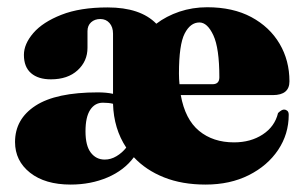

<svg xmlns="http://www.w3.org/2000/svg" viewBox="-20 -498 838 530"><path d="M779 -273.5Q779 -235.5 733 -235.5H479Q491 -168.5 529.5 -136.8Q568 -105 626 -105Q672 -105 705.2 -126.8Q738.5 -148.5 747.5 -186Q758.5 -196.5 765 -195.5Q769 -195.5 773 -192.2Q777 -189 777 -181Q777 -128 747.8 -84.2Q718.5 -40.5 666.8 -14.5Q615 11.5 547.5 11.5Q482.5 11.5 432.5 -8.5Q382.5 -28.5 349.5 -64Q323 -28 276.8 -8.2Q230.5 11.5 175 11.5Q104.5 11.5 63 -21.2Q21.5 -54 21.5 -106Q21.5 -169.5 78 -206.2Q134.5 -243 250 -243Q274 -243 292 -239V-405Q292 -423.5 282.2 -434.5Q272.5 -445.5 257 -445.5Q241.5 -445.5 231.5 -436.5Q221.5 -427.5 221.5 -412V-366Q221.5 -329 194.2 -304Q167 -279 120.5 -279Q85.5 -279 65.8 -296Q46 -313 46 -346.5Q46 -376.5 72 -406.8Q98 -437 149.5 -457.2Q201 -477.5 277 -477.5Q367.5 -477.5 411.5 -432.5Q439 -453.5 475.2 -465.8Q511.5 -478 552 -478Q623 -478 673.8 -450.8Q724.5 -423.5 751.8 -377.2Q779 -331 779 -273.5ZM474 -295Q474 -279.5 475.5 -265.5H566.5Q585.5 -265.5 585.5 -284.5Q585.5 -365 569 -400.5Q552.5 -436 530.5 -436Q505.5 -436 489.8 -405.5Q474 -375 474 -295ZM216 -135.5Q216 -95.5 230.8 -76.5Q245.5 -57.5 269 -57.5Q286 -57.5 301.5 -66.8Q317 -76 328.5 -90.5Q294 -142.5 292 -211.5Q280.5 -214.5 264 -214.5Q242 -214.5 229 -194.8Q216 -175 216 -135.5Z"/></svg>

Font: Fraunces 72pt Black
Style: Regular
Weight: 900
Version: Version 1.000;[0bf87f6ff]